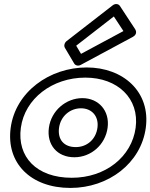

<svg xmlns="http://www.w3.org/2000/svg" viewBox="-20 -885 740 945"><path d="M355 -660.1 540.3 -804 587.5 -732.1 378.8 -619.9ZM308 -682.9C297.4 -674.7 293.3 -659.8 299.6 -649.3L345.2 -572.3C350.8 -562.8 364.8 -558.8 377 -565.4L633.6 -703.4C655.1 -714.9 650.8 -732.8 645.7 -740.5L570.3 -855.5C562.2 -867.8 545.8 -867.5 534.8 -858.9ZM32.6 -256C9.1 -82.4 131 40 326.6 40C514.3 40 674.1 -82.1 697.6 -256C721.5 -432.4 587.3 -553 406.8 -553C223.4 -553 56.5 -432.5 32.6 -256ZM82.6 -256C102 -399.5 237.4 -503 400 -503C559.5 -503 667 -399.6 647.6 -256C628.4 -113.9 499.7 -10 333.4 -10C159 -10 63.4 -113.6 82.6 -256ZM270.6 -256C278.4 -313.3 324.8 -352 378.6 -352C431.2 -352 467.4 -313.4 459.6 -256C451.9 -199.2 408.4 -161 352.8 -161C294.1 -161 262.9 -198.9 270.6 -256ZM220.6 -256C209.4 -173.1 260.7 -111 346 -111C428.4 -111 498.4 -172.8 509.6 -256C521 -340.6 464.7 -402 385.4 -402C305.1 -402 232.1 -340.7 220.6 -256Z"/></svg>

Font: Hussar Techniczny
Style: Bold 
Weight: 700
Foundry: Cannot Into Space Fonts
Version: Version 0.77